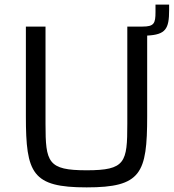

<svg xmlns="http://www.w3.org/2000/svg" viewBox="-20 -803 752 831"><path d="M712 -783H653V-751C653 -702 647 -688 597 -688H531V-267C531 -100 523 -66 355 -66C187 -66 177 -100 177 -267V-688H92V-300C92 -52 119 8 355 8C591 8 617 -52 617 -300V-649C697 -653 712 -678 712 -759Z"/></svg>

Font: Saira UNSAM
Style: Regular
Weight: 400
Designer: Hector Gatti with collaboration of the Omnibus-Type team
Foundry: Omnibus-Type
Version: Version 0.072;PS 000.072;hotconv 1.0.88;makeotf.lib2.5.64775